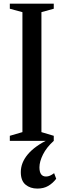

<svg xmlns="http://www.w3.org/2000/svg" viewBox="-20 -782 353 1066"><path d="M34.5 0V-28L104.5 -48.5V-714.5L34.5 -733.5V-761.5H278.5V-733.5L210 -714.5V-48.5L278.5 -28V0ZM187.5 265Q148 265 121.8 243.2Q95.5 221.5 95.5 173.5Q95.5 121.5 134.2 75.2Q173 29 250 -8.5L278.5 0Q238.5 36 218.8 75.5Q199 115 199 147Q199 198 235.5 198Q247 198 257.2 193.5Q267.5 189 280.5 179.5L292 210.5Q273 235.5 247.8 250.2Q222.5 265 187.5 265Z"/></svg>

Font: Libre Caslon Condensed Medium
Style: Regular
Weight: 500
Designer: Pablo Impallari, Rodrigo Fuenzalida, Katja Schimmel, Ertekin Erdin
Foundry: Pablo Impallari, Rodrigo Fuenzalida
Version: Version 2.000; ttfautohint (v1.8.4.7-5d5b);gftools[0.9.33]